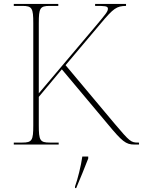

<svg xmlns="http://www.w3.org/2000/svg" viewBox="-20 -734 726 975"><path d="M50 0H278V-10H233C183 -10 177 -21 177 -98V-242L294 -382L527 -104C600 -16 619 0 662 0H686V-10H681C645 -10 639 -15 562 -106L313 -403L490 -613C557 -693 572 -703 620 -704V-714H463V-704C510 -704 528 -704 528 -690C528 -675 517 -663 467 -603L177 -260V-616C177 -693 183 -704 233 -704H276V-714H50V-704H93C143 -704 149 -693 149 -616V-98C149 -21 143 -10 93 -10H50ZM361 213V221H367C385 179 411 115 428 71V61H398C392 106 374 178 361 213Z"/></svg>

Font: Noto Serif Display Thin
Style: Regular
Weight: 100
Designer: Monotype Design Team
Foundry: Monotype Imaging Inc.
Version: Version 2.009